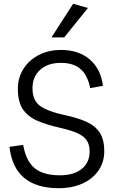

<svg xmlns="http://www.w3.org/2000/svg" viewBox="-20 -983 606 1011"><path d="M290 8Q54 8 30 -210L102 -220Q117 -135 162.5 -97.5Q208 -60 295 -60Q369 -60 410.5 -93.5Q452 -127 452 -186Q452 -224 434.5 -247Q417 -270 381.5 -284.5Q346 -299 292 -311Q226 -326 177 -347Q128 -368 101 -407Q74 -446 74 -515Q74 -574 103.5 -620.5Q133 -667 184.5 -693.5Q236 -720 302 -720Q394 -720 452.5 -670Q511 -620 522 -531L455 -519Q441 -588 403.5 -620Q366 -652 300 -652Q232 -652 191.5 -615.5Q151 -579 151 -518Q151 -453 193 -424Q235 -395 321 -377Q387 -363 433.5 -342.5Q480 -322 504.5 -285.5Q529 -249 529 -187Q529 -129 498.5 -85Q468 -41 414 -16.5Q360 8 290 8ZM251 -786 365 -963 443 -941 318 -786Z"/></svg>

Font: LivvicRegular
Style: Regular
Weight: 400
Designer: Jacques Le Bailly, Baron von Fonthausen
Version: Version 1.001; ttfautohint (v1.8.2)